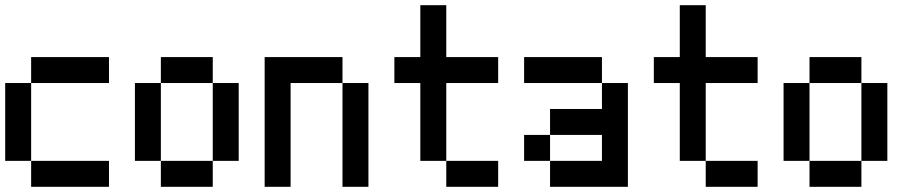

<svg xmlns="http://www.w3.org/2000/svg" viewBox="-20 -820 3540 740"><path d="M0 -200V-500H100V-200ZM400 -200V-100H100V-200ZM400 -500H100V-600H400Z M500 -200V-500H600V-200ZM900 -200H800V-500H900ZM600 -200H800V-100H600ZM600 -500V-600H800V-500Z M1000 -100V-600H1300V-500H1100V-100ZM1400 -100H1300V-500H1400Z M1500 -500V-600H1600V-800H1700V-600H1900V-500H1700V-200H1600V-500ZM1700 -200H1900V-100H1700Z M2000 -200V-300H2100V-200ZM2000 -500V-600H2300V-500ZM2100 -200H2300V-300H2100V-400H2300V-500H2400V-100H2100Z M2500 -500V-600H2600V-800H2700V-600H2900V-500H2700V-200H2600V-500ZM2700 -200H2900V-100H2700Z M3000 -200V-500H3100V-200ZM3400 -200H3300V-500H3400ZM3100 -200H3300V-100H3100ZM3100 -500V-600H3300V-500Z"/></svg>

Font: GalmuriMono9 Regular
Style: Regular
Weight: 400
Designer: Lee Minseo (quiple)
Version: Version 2.399;hotconv 1.1.1;makeotfexe 2.6.0 DEVELOPMENT